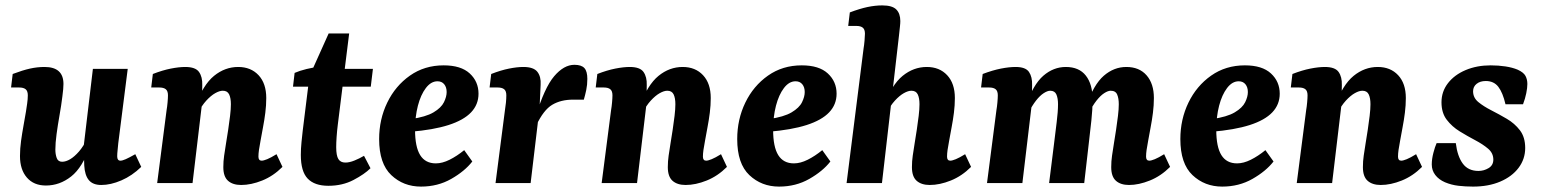

<svg xmlns="http://www.w3.org/2000/svg" viewBox="-20 -678 5711 711"><path d="M150 9Q105 9 79.5 -20.5Q54 -50 54 -100Q54 -128 58 -156.5Q62 -185 67 -212.5Q72 -240 76 -264Q78 -277 80.5 -294Q83 -311 83 -325Q83 -341 75 -347.5Q67 -354 51 -354H21L27 -404Q64 -418 91 -424Q118 -430 145 -430Q215 -430 215 -367Q215 -358 214 -347.5Q213 -337 211 -321Q207 -288 200.5 -251.5Q194 -215 189.5 -181.5Q185 -148 185 -124Q185 -107 190 -93Q195 -79 210 -79Q224 -79 240 -88.5Q256 -98 272.5 -117Q289 -136 303 -165L313 -137Q286 -58 243.5 -24.5Q201 9 150 9ZM355 7Q324 7 309 -11Q294 -29 292 -65Q291 -80 291 -98Q291 -116 290 -137L324 -423H453L418 -148Q417 -135 415.5 -122Q414 -109 414 -99Q414 -83 426 -83Q433 -83 445.5 -88.5Q458 -94 481 -107L503 -60Q469 -27 429.5 -10Q390 7 355 7Z M873 7Q842 7 824.5 -8.5Q807 -24 807 -59Q807 -81 810 -101.5Q813 -122 817 -147Q821 -171 825 -197.5Q829 -224 832 -249Q835 -274 835 -292Q835 -315 828.5 -328.5Q822 -342 805 -342Q793 -342 777 -333Q761 -324 744 -305.5Q727 -287 713 -259L703 -285Q732 -364 772.5 -397Q813 -430 862 -430Q909 -430 937.5 -399.5Q966 -369 966 -315Q966 -288 962.5 -260.5Q959 -233 954 -207Q949 -181 945 -158Q941 -137 939 -123Q937 -109 937 -98Q937 -83 949 -83Q956 -83 969.5 -88.5Q983 -94 1004 -107L1026 -60Q992 -26 951 -9.5Q910 7 873 7ZM562 0 597 -271Q599 -282 600.5 -298.5Q602 -315 602 -325Q602 -341 594 -347.5Q586 -354 570 -354H540L546 -404Q582 -418 612.5 -424Q643 -430 666 -430Q704 -430 717 -411.5Q730 -393 729 -363L728 -294L693 0Z M1196 10Q1145 10 1119.5 -16.5Q1094 -43 1094 -104Q1094 -127 1096.5 -152Q1099 -177 1101 -194L1126 -396L1197 -554H1273L1231 -217Q1228 -193 1226.5 -171Q1225 -149 1225 -133Q1225 -102 1233 -89Q1241 -76 1259 -76Q1274 -76 1292.5 -83.5Q1311 -91 1328 -101L1352 -55Q1330 -33 1289 -11.5Q1248 10 1196 10ZM1065 -357 1071 -408Q1089 -416 1115.5 -422.5Q1142 -429 1170 -432L1214 -423H1361L1353 -357Z M1623 -436Q1687 -436 1719.5 -406Q1752 -376 1752 -331Q1752 -291 1724.5 -262Q1697 -233 1641 -215Q1585 -197 1499 -190L1501 -237Q1557 -245 1585.5 -262Q1614 -279 1624 -299.5Q1634 -320 1634 -337Q1634 -355 1625 -366Q1616 -377 1600 -377Q1576 -377 1557 -352Q1538 -327 1527.5 -286.5Q1517 -246 1517 -197Q1517 -134 1536 -103.5Q1555 -73 1594 -73Q1618 -73 1645 -86.5Q1672 -100 1699 -122L1729 -80Q1701 -44 1651 -15.5Q1601 13 1539 13Q1474 13 1429 -29.5Q1384 -72 1384 -163Q1384 -236 1414 -298Q1444 -360 1498 -398Q1552 -436 1623 -436Z M1815 0 1850 -271Q1852 -282 1853.5 -297.5Q1855 -313 1855 -325Q1855 -341 1847 -347.5Q1839 -354 1823 -354H1793L1799 -404Q1835 -418 1865 -424Q1895 -430 1918 -430Q1956 -430 1970 -412Q1984 -394 1982 -364L1978 -277L1945 0ZM1964 -247Q1996 -353 2032 -395.5Q2068 -438 2107 -438Q2133 -438 2144 -426Q2155 -414 2155 -386Q2155 -364 2151 -345Q2147 -326 2142 -309H2102Q2057 -309 2025 -290Q1993 -271 1966 -214Z M2519 7Q2488 7 2470.5 -8.5Q2453 -24 2453 -59Q2453 -81 2456 -101.5Q2459 -122 2463 -147Q2467 -171 2471 -197.5Q2475 -224 2478 -249Q2481 -274 2481 -292Q2481 -315 2474.5 -328.5Q2468 -342 2451 -342Q2439 -342 2423 -333Q2407 -324 2390 -305.5Q2373 -287 2359 -259L2349 -285Q2378 -364 2418.5 -397Q2459 -430 2508 -430Q2555 -430 2583.5 -399.5Q2612 -369 2612 -315Q2612 -288 2608.5 -260.5Q2605 -233 2600 -207Q2595 -181 2591 -158Q2587 -137 2585 -123Q2583 -109 2583 -98Q2583 -83 2595 -83Q2602 -83 2615.5 -88.5Q2629 -94 2650 -107L2672 -60Q2638 -26 2597 -9.5Q2556 7 2519 7ZM2208 0 2243 -271Q2245 -282 2246.5 -298.5Q2248 -315 2248 -325Q2248 -341 2240 -347.5Q2232 -354 2216 -354H2186L2192 -404Q2228 -418 2258.5 -424Q2289 -430 2312 -430Q2350 -430 2363 -411.5Q2376 -393 2375 -363L2374 -294L2339 0Z M2949 -436Q3013 -436 3045.5 -406Q3078 -376 3078 -331Q3078 -291 3050.5 -262Q3023 -233 2967 -215Q2911 -197 2825 -190L2827 -237Q2883 -245 2911.5 -262Q2940 -279 2950 -299.5Q2960 -320 2960 -337Q2960 -355 2951 -366Q2942 -377 2926 -377Q2902 -377 2883 -352Q2864 -327 2853.5 -286.5Q2843 -246 2843 -197Q2843 -134 2862 -103.5Q2881 -73 2920 -73Q2944 -73 2971 -86.5Q2998 -100 3025 -122L3055 -80Q3027 -44 2977 -15.5Q2927 13 2865 13Q2800 13 2755 -29.5Q2710 -72 2710 -163Q2710 -236 2740 -298Q2770 -360 2824 -398Q2878 -436 2949 -436Z M3423 7Q3392 7 3374.5 -8.5Q3357 -24 3357 -59Q3357 -81 3360 -101.5Q3363 -122 3367 -147Q3371 -171 3375 -197.5Q3379 -224 3382 -249Q3385 -274 3385 -292Q3385 -315 3378.5 -328.5Q3372 -342 3355 -342Q3343 -342 3327 -333Q3311 -324 3294 -305.5Q3277 -287 3263 -259L3253 -285Q3282 -364 3322.5 -397Q3363 -430 3412 -430Q3459 -430 3487.5 -399.5Q3516 -369 3516 -315Q3516 -288 3512.5 -260.5Q3509 -233 3504 -207Q3499 -181 3495 -158Q3491 -137 3489 -123Q3487 -109 3487 -98Q3487 -83 3499 -83Q3506 -83 3519.5 -88.5Q3533 -94 3554 -107L3576 -60Q3542 -26 3501 -9.5Q3460 7 3423 7ZM3115 0 3178 -499Q3180 -510 3181.5 -527.5Q3183 -545 3183 -553Q3183 -569 3175 -575.5Q3167 -582 3151 -582H3121L3127 -632Q3164 -646 3192.5 -652Q3221 -658 3247 -658Q3284 -658 3299 -643Q3314 -628 3314 -600Q3314 -592 3312.5 -578.5Q3311 -565 3309 -546L3246 0Z M4161 7Q4130 7 4112.5 -8.5Q4095 -24 4095 -59Q4095 -81 4098 -101.5Q4101 -122 4105 -147Q4109 -171 4113 -197.5Q4117 -224 4120 -249Q4123 -274 4123 -292Q4123 -314 4117 -328Q4111 -342 4093 -342Q4083 -342 4069 -333Q4055 -324 4040.5 -305.5Q4026 -287 4012 -259L4002 -285Q4030 -365 4067.5 -397.5Q4105 -430 4151 -430Q4199 -430 4226 -399Q4253 -368 4253 -315Q4253 -288 4249.5 -260.5Q4246 -233 4241 -207Q4236 -181 4232 -158Q4228 -137 4226 -123Q4224 -109 4224 -98Q4224 -83 4236 -83Q4243 -83 4256.5 -88.5Q4270 -94 4291 -107L4313 -60Q4279 -26 4238 -9.5Q4197 7 4161 7ZM3635 0 3670 -271Q3672 -282 3673.5 -298.5Q3675 -315 3675 -325Q3675 -341 3667 -347.5Q3659 -354 3643 -354H3613L3619 -404Q3656 -418 3686.5 -424Q3717 -430 3741 -430Q3778 -430 3790.5 -411.5Q3803 -393 3802 -363L3801 -294L3766 0ZM3865 0 3883 -144Q3888 -186 3893 -225.5Q3898 -265 3898 -292Q3898 -314 3892 -328Q3886 -342 3869 -342Q3859 -342 3845 -333Q3831 -324 3816.5 -305.5Q3802 -287 3788 -259L3778 -285Q3806 -365 3843.5 -397.5Q3881 -430 3927 -430Q3976 -430 4001 -398Q4026 -366 4026 -310Q4026 -273 4021.5 -232Q4017 -191 4012 -148L3995 0Z M4590 -436Q4654 -436 4686.5 -406Q4719 -376 4719 -331Q4719 -291 4691.5 -262Q4664 -233 4608 -215Q4552 -197 4466 -190L4468 -237Q4524 -245 4552.5 -262Q4581 -279 4591 -299.5Q4601 -320 4601 -337Q4601 -355 4592 -366Q4583 -377 4567 -377Q4543 -377 4524 -352Q4505 -327 4494.5 -286.5Q4484 -246 4484 -197Q4484 -134 4503 -103.5Q4522 -73 4561 -73Q4585 -73 4612 -86.5Q4639 -100 4666 -122L4696 -80Q4668 -44 4618 -15.5Q4568 13 4506 13Q4441 13 4396 -29.5Q4351 -72 4351 -163Q4351 -236 4381 -298Q4411 -360 4465 -398Q4519 -436 4590 -436Z M5093 7Q5062 7 5044.5 -8.5Q5027 -24 5027 -59Q5027 -81 5030 -101.5Q5033 -122 5037 -147Q5041 -171 5045 -197.5Q5049 -224 5052 -249Q5055 -274 5055 -292Q5055 -315 5048.5 -328.5Q5042 -342 5025 -342Q5013 -342 4997 -333Q4981 -324 4964 -305.5Q4947 -287 4933 -259L4923 -285Q4952 -364 4992.5 -397Q5033 -430 5082 -430Q5129 -430 5157.5 -399.5Q5186 -369 5186 -315Q5186 -288 5182.5 -260.5Q5179 -233 5174 -207Q5169 -181 5165 -158Q5161 -137 5159 -123Q5157 -109 5157 -98Q5157 -83 5169 -83Q5176 -83 5189.5 -88.5Q5203 -94 5224 -107L5246 -60Q5212 -26 5171 -9.5Q5130 7 5093 7ZM4782 0 4817 -271Q4819 -282 4820.5 -298.5Q4822 -315 4822 -325Q4822 -341 4814 -347.5Q4806 -354 4790 -354H4760L4766 -404Q4802 -418 4832.5 -424Q4863 -430 4886 -430Q4924 -430 4937 -411.5Q4950 -393 4949 -363L4948 -294L4913 0Z M5435 13Q5407 13 5381 10Q5355 7 5331 -3Q5308 -13 5295 -30Q5282 -47 5282 -69Q5282 -89 5288 -112Q5294 -135 5300 -148H5371Q5377 -99 5397 -72Q5417 -45 5455 -45Q5475 -45 5492.5 -55.5Q5510 -66 5510 -87Q5510 -111 5490.5 -127.5Q5471 -144 5442.5 -159Q5414 -174 5385.5 -191.5Q5357 -209 5337.5 -234.5Q5318 -260 5318 -299Q5318 -339 5342 -370Q5366 -401 5407.5 -418.5Q5449 -436 5500 -436Q5529 -436 5555 -432Q5581 -428 5600 -420Q5622 -410 5629 -397Q5636 -384 5636 -367Q5636 -353 5632 -333Q5628 -313 5620 -292H5555Q5545 -335 5528.5 -356.5Q5512 -378 5482 -378Q5461 -378 5448 -367.5Q5435 -357 5435 -340Q5435 -316 5454.5 -300Q5474 -284 5502.5 -269.5Q5531 -255 5560 -238Q5589 -221 5608.5 -195.5Q5628 -170 5628 -130Q5628 -89 5603.5 -56.5Q5579 -24 5535.5 -5.5Q5492 13 5435 13Z"/></svg>

Font: Yrsa
Style: Italic
Weight: 400
Italic angle: -7.10001°
Designer: Anna Giedrys (Yrsa+Rasa design), David Brezina (Yrsa art-direction, Rasa art-direction, design)
Foundry: Rosetta Type Foundry
Version: Version 2.004